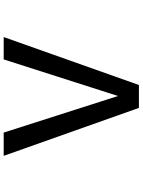

<svg xmlns="http://www.w3.org/2000/svg" viewBox="114 -885 772 1040"><g transform="rotate(90 500.0 -365.0)"><path d="M180.7 1 440.4 -731.4H564.5L824.2 1H698.2L500 -618.2L301.8 1Z"/></g></svg>

Font: GenEi Gothic M SemiBold
Style: Regular
Weight: 500
Designer: o_tamon (Modified); [Source Han Sans]
Ryoko NISHIZUKA  (kana & ideographs); Paul D. Hunt (Latin, Greek & Cyrillic); Wenl
Version: Version 1.1a;Original Version 1.004